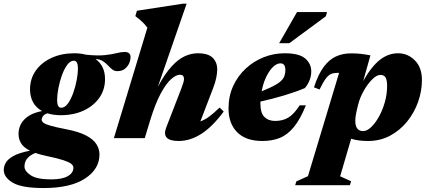

<svg xmlns="http://www.w3.org/2000/svg" viewBox="-112 -734 2274 1020"><path d="M119.5 265Q4.5 265 -43.8 236.8Q-92 208.5 -92 168.5Q-92 149 -81 130Q-70 111 -40.2 94.5Q-10.5 78 47 66.5Q13.5 49.5 0 27.2Q-13.5 5 -13.5 -22.5Q-13.5 -68 18.2 -100.2Q50 -132.5 111.5 -144Q79.5 -161.5 63.5 -191.2Q47.5 -221 47.5 -259Q47.5 -315.5 78 -358.8Q108.5 -402 161.8 -426.5Q215 -451 282.5 -451Q316.5 -451 344.5 -443.5Q405.5 -437 443.5 -441Q481.5 -445 506.2 -451.5Q531 -458 551.5 -458Q564.5 -458 573 -451.5Q581.5 -445 581.5 -431Q581.5 -402 562.5 -379Q543.5 -356 512.5 -356Q496 -356 484.5 -365Q473 -374 461.8 -386.2Q450.5 -398.5 435.2 -408.8Q420 -419 395.5 -420.5Q446 -384 446 -314Q446 -257.5 415.5 -214.2Q385 -171 332 -146.5Q279 -122 211 -122Q171.5 -122 140 -132Q124 -127 116.8 -117.5Q109.5 -108 109.5 -97.5Q109.5 -89.5 118.8 -82Q128 -74.5 155.2 -66.5Q182.5 -58.5 236.5 -48Q305.5 -35 344.8 -14.5Q384 6 400.2 31.8Q416.5 57.5 416.5 86.5Q416.5 164.5 339.2 214.8Q262 265 119.5 265ZM213 -161.5Q232.5 -161.5 248.8 -184Q265 -206.5 277 -240.2Q289 -274 295.5 -308.8Q302 -343.5 302 -368Q302 -391.5 296.5 -401.5Q291 -411.5 280.5 -411.5Q261 -411.5 244.8 -389Q228.5 -366.5 216.5 -332.8Q204.5 -299 198 -264.2Q191.5 -229.5 191.5 -205Q191.5 -181.5 197 -171.5Q202.5 -161.5 213 -161.5ZM18 150.5Q18 175 51 197Q84 219 159.5 219Q218 219 248 201.8Q278 184.5 278 157Q278 146 267 136.8Q256 127.5 225.2 117.2Q194.5 107 134.5 94.5Q101 87.5 76 78.5Q18 102 18 150.5Z M685 -92.5 657 0H493L671 -587Q658 -604.5 642.8 -618.8Q627.5 -633 607 -648.5L615.5 -677L860 -714.5H879.5L726.5 -273Q764 -342.5 799.8 -381.2Q835.5 -420 870 -435.5Q904.5 -451 938.5 -451Q994 -451 1018 -427Q1042 -403 1042 -365.5Q1042 -346.5 1037 -321.2Q1032 -296 1020.5 -266.5L952.5 -89Q976.5 -97.5 1000.5 -115.5Q1024.5 -133.5 1054.5 -162.5L1076.5 -141.5Q1016 -60 957 -22.5Q898 15 837 15Q743.5 15 771 -56.5L850 -260.5Q858.5 -283 862 -294.8Q865.5 -306.5 865.5 -314.5Q865.5 -337 843.5 -337Q824 -337 797.5 -314Q771 -291 742 -237.5Q713 -184 685 -92.5Z M1513 -174.5Q1483 -100 1449 -58.8Q1415 -17.5 1374.2 -1.2Q1333.5 15 1282 15Q1194 15 1148 -31.5Q1102 -78 1102 -157.5Q1102 -223.5 1126.8 -277.2Q1151.5 -331 1193.8 -370Q1236 -409 1289.2 -430Q1342.5 -451 1400 -451Q1477 -451 1509.2 -423.5Q1541.5 -396 1541.5 -354.5Q1541.5 -330 1532.2 -306.8Q1523 -283.5 1507.5 -266Q1459 -245.5 1397.2 -227Q1335.5 -208.5 1271.5 -194.5Q1271.5 -188.5 1271.5 -182.5Q1271.5 -133.5 1292.8 -112.5Q1314 -91.5 1350 -91.5Q1390 -91.5 1420 -109.5Q1450 -127.5 1480 -174.5ZM1378 -397.5Q1358 -397.5 1338 -378Q1318 -358.5 1302 -325Q1286 -291.5 1278 -249Q1330.5 -270 1357.8 -286.8Q1385 -303.5 1394.5 -321Q1404 -338.5 1404 -362Q1404 -397.5 1378 -397.5ZM1371 -504.5 1466 -670H1625.5L1619 -647.5L1425 -504.5Z M1753.5 229 1746.5 250H1456L1462.5 229.5L1524 202L1689.5 -347H1682Q1662 -347 1647.5 -341.2Q1633 -335.5 1619 -316.8Q1605 -298 1585.5 -258.5L1556 -270Q1578.5 -339.5 1607.8 -378.8Q1637 -418 1673 -434.2Q1709 -450.5 1752 -450.5Q1782.5 -450.5 1804 -448Q1825.5 -445.5 1856 -440L1817.5 -303.5Q1861 -380.5 1905.8 -415.8Q1950.5 -451 2002.5 -451Q2054.5 -451 2092 -413.2Q2129.5 -375.5 2129.5 -309Q2129.5 -250 2109 -192.2Q2088.5 -134.5 2050.5 -87.8Q2012.5 -41 1960 -13Q1907.5 15 1843.5 15Q1790 15 1753.5 3L1695 202.5ZM1785.5 -157Q1775.5 -117 1775.5 -92Q1775.5 -37.5 1817.5 -37.5Q1837 -37.5 1859 -58Q1881 -78.5 1900.5 -113Q1920 -147.5 1932.2 -190.5Q1944.5 -233.5 1944.5 -278.5Q1944.5 -306.5 1937 -321.2Q1929.5 -336 1908.5 -336Q1889 -336 1864.8 -311.8Q1840.5 -287.5 1820 -251Q1799.5 -214.5 1790.5 -177.5Z"/></svg>

Font: Newsreader 16pt ExtraBold
Style: Italic
Weight: 800
Italic angle: -17°
Designer: Hugues Gentile
Foundry: Production Type
Version: Version 1.003; ttfautohint (v1.8.3)